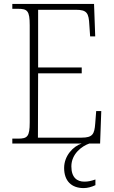

<svg xmlns="http://www.w3.org/2000/svg" viewBox="-20 -734 584 982"><path d="M43 0H398C354 14 308 63 308 125C308 192 346 228 408 228C428 228 449 222 468 213V184C444 192 431 195 411 195C375 195 345 175 345 117C345 53 399 13 437 0H492L498 -166H472L467 -102C463 -48 454 -30 397 -30H174L175 -359H398V-389H175V-684H368C425 -684 434 -667 437 -606L441 -548H467L461 -714H43V-689H72C120 -689 132 -679 132 -605V-108C132 -35 120 -25 72 -25H43Z"/></svg>

Font: Noto Serif Bengali SemiCondensed ExtraLight
Style: Regular
Weight: 200
Width: 4
Designer: Juan Bruce, Universal Thirst, Indian Type Foundry and the Monotype Design Team.
Foundry: Monotype Imaging Inc.
Version: Version 2.003